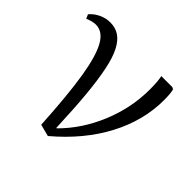

<svg xmlns="http://www.w3.org/2000/svg" viewBox="-136 -662 822 822"><g transform="rotate(45 275.0 -250.5)"><path d="M250 16.1 195.8 2Q186 -171.9 169.4 -272.9Q152.8 -374 126.2 -420.4Q99.6 -466.8 58.1 -466.8Q39.1 -466.8 11.2 -455.1L2.9 -474.1Q20 -494.1 44.7 -505.6Q69.3 -517.1 95.2 -517.1Q127 -517.1 150.1 -501.7Q173.3 -486.3 190.9 -452.9Q208.5 -419.4 220.2 -362.1Q231.9 -304.7 239.3 -225.6Q246.6 -146.5 251 -34.2H253.9Q330.1 -109.9 374 -215.8Q418 -321.8 418 -433.1Q418 -483.4 412.1 -508.8H479L487.8 -503.9Q493.2 -485.8 493.2 -443.8Q493.2 -320.3 430.7 -201.9Q368.2 -83.5 250 16.1Z"/></g></svg>

Font: Literata Light
Style: Regular
Weight: 300
Designer: Latin by Veronika Burian and Jose Scaglione. Greek by Irene Vlachou. Cyrillic by Vera Evstafieva.
Foundry: TypeTogether
Version: Version 3.021